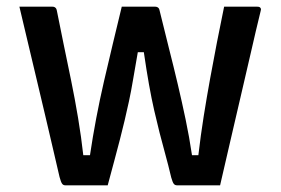

<svg xmlns="http://www.w3.org/2000/svg" viewBox="-20 -554 840 574"><path d="M344 -534H444Q447 -534 449.5 -533Q452 -532 454 -530Q456 -528 457 -523Q471 -465 485 -410Q499 -355 511.5 -302Q524 -249 535 -196.5Q546 -144 554 -90H573Q580 -150 589 -206.5Q598 -263 608 -318Q618 -373 628.5 -427Q639 -481 650 -534Q666 -534 683 -534Q700 -534 717 -534Q734 -534 749 -534Q753 -534 755.5 -533Q758 -532 759.5 -529Q761 -526 759 -520Q745 -463 730.5 -399Q716 -335 700 -267.5Q684 -200 668.5 -132Q653 -64 638 0Q623 0 607 0Q591 0 574 0Q557 0 540.5 0Q524 0 509 0Q503 0 499.5 -4.5Q496 -9 492 -23Q483 -61 474 -93.5Q465 -126 457 -157.5Q449 -189 441 -224Q433 -259 425.5 -301Q418 -343 410 -398H392Q384 -353 378 -317Q372 -281 365.5 -251Q359 -221 352.5 -193.5Q346 -166 338.5 -137Q331 -108 322 -74.5Q313 -41 302 0Q283 0 260 0Q237 0 215.5 0Q194 0 175 0Q169 0 165.5 -5Q162 -10 158 -25Q149 -63 138 -111Q127 -159 114.5 -211.5Q102 -264 89 -319Q76 -374 63 -428.5Q50 -483 38 -534Q54 -534 70.5 -534Q87 -534 104 -534Q121 -534 137 -534Q141 -534 143.5 -532.5Q146 -531 147.5 -529Q149 -527 150 -522Q159 -476 170 -423Q181 -370 192.5 -314Q204 -258 213.5 -201Q223 -144 229 -90H249Q257 -144 267.5 -199.5Q278 -255 291 -311.5Q304 -368 317.5 -424Q331 -480 344 -534Z"/></svg>

Font: Recursive Medium
Style: Regular
Weight: 500
Version: Version 1.085